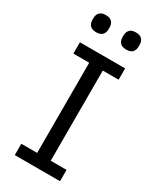

<svg xmlns="http://www.w3.org/2000/svg" viewBox="-224 -961 848 1029"><g transform="rotate(30 200.0 -447.0)"><path d="M58 0ZM60 0V-70H158V-628H60V-698H340V-628H242V-70H340V0ZM108 -788Q82 -788 70 -801Q58 -814 58 -835V-847Q58 -868 70 -881Q82 -894 108 -894Q134 -894 146 -881Q158 -868 158 -847V-835Q158 -814 146 -801Q134 -788 108 -788ZM294 -788Q268 -788 256 -801Q244 -814 244 -835V-847Q244 -868 256 -881Q268 -894 294 -894Q320 -894 332 -881Q344 -868 344 -847V-835Q344 -814 332 -801Q320 -788 294 -788Z"/></g></svg>

Font: Aneliza
Style: Regular
Weight: 400
Designer: Mike Abbink, Paul van der Laan, Pieter van Rosmalen
Foundry: Bold Monday
Version: Version 3.001;September 8, 2019;FontCreator 11.5.0.2425 64-b